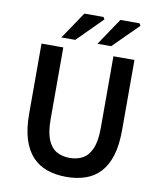

<svg xmlns="http://www.w3.org/2000/svg" viewBox="-93 -922 841 1007"><g transform="rotate(10 327.5 -418.0)"><path d="M329 12Q272 12 226 -4Q180 -20 147.5 -55Q115 -90 97.5 -145.5Q80 -201 80 -281V-654H196V-272Q196 -203 212.5 -163Q229 -123 259 -106Q289 -89 329 -89Q369 -89 399 -106Q429 -123 446 -163Q463 -203 463 -272V-654H575V-281Q575 -201 558 -145.5Q541 -90 509 -55Q477 -20 431 -4Q385 12 329 12ZM177 -704 274 -848H376L383 -836L251 -704ZM369 -704 466 -848H568L575 -836L442 -704Z"/></g></svg>

Font: Mada SemiBold
Style: Regular
Weight: 600
Designer: Khaled Hosny
Version: Version 1.5